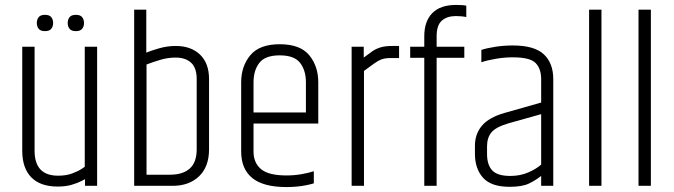

<svg xmlns="http://www.w3.org/2000/svg" viewBox="-20 -752 2729 777"><path d="M323 -563H373V0H324V-27Q324 -27 310 -19.5Q296 -12 271 -4.5Q246 3 214 3Q143 3 106.5 -34.5Q70 -72 70 -142V-563H120V-142Q120 -41 215 -41Q248 -41 272 -50Q296 -59 309.5 -68Q323 -77 323 -77ZM129 -659Q129 -673 136.5 -682.5Q144 -692 162 -692Q180 -692 187.5 -682.5Q195 -673 195 -659Q195 -645 187.5 -635.5Q180 -626 162 -626Q144 -626 136.5 -635.5Q129 -645 129 -659ZM254 -659Q254 -673 261.5 -682.5Q269 -692 287 -692Q305 -692 312.5 -682.5Q320 -673 320 -659Q320 -645 312.5 -635.5Q305 -626 287 -626Q269 -626 261.5 -635.5Q254 -645 254 -659Z M523 -713H572V-539Q591 -547 624 -556.5Q657 -566 691 -566Q753 -566 789.5 -531Q826 -496 826 -432V-148Q826 -77 785.5 -38.5Q745 0 679 0H523ZM776 -432Q776 -477 753.5 -498Q731 -519 691 -519Q660 -519 631 -510.5Q602 -502 573 -491V-45H668Q720 -45 748 -70Q776 -95 776 -148Z M956 -419Q956 -484 993 -528.5Q1030 -573 1112 -573Q1195 -573 1231.5 -528.5Q1268 -484 1268 -419V-255H1218V-419Q1218 -467 1194.5 -497.5Q1171 -528 1112 -528Q1053 -528 1029.5 -497.5Q1006 -467 1006 -419V-169H956ZM956 -173H1006V-139Q1006 -93 1036.5 -67.5Q1067 -42 1139 -42Q1171 -42 1199.5 -47Q1228 -52 1250 -59V-10Q1237 -6 1219.5 -2.5Q1202 1 1182 3Q1162 5 1139 5Q1046 5 1001 -31.5Q956 -68 956 -139ZM986 -297H1268V-252H986Z M1568 -566H1595V-517H1559Q1538 -517 1523.5 -511.5Q1509 -506 1493.5 -494.5Q1478 -483 1453 -465V0H1403V-563H1452V-519Q1471 -533 1485.5 -543.5Q1500 -554 1519 -560Q1538 -566 1568 -566Z M1697 -605Q1697 -666 1729.5 -699Q1762 -732 1825 -732Q1836 -732 1847 -731.5Q1858 -731 1867 -729V-683Q1858 -685 1847 -686Q1836 -687 1825 -687Q1789 -687 1768 -668.5Q1747 -650 1747 -605V-563H1859V-518H1747V0H1697V-518H1640V-563H1697Z M1928 -550Q1949 -557 1983.5 -562.5Q2018 -568 2055 -568Q2143 -568 2181 -532Q2219 -496 2219 -432V0H2170V-40Q2147 -22 2120 -9Q2093 4 2042 4Q1968 4 1935 -32.5Q1902 -69 1902 -130V-162Q1902 -210 1930.5 -243.5Q1959 -277 2022 -295L2170 -337V-432Q2170 -474 2147.5 -497Q2125 -520 2055 -520Q2021 -520 1986 -514Q1951 -508 1928 -500ZM2170 -86V-290L2038 -253Q1987 -238 1969 -216.5Q1951 -195 1951 -160V-129Q1951 -85 1972 -62.5Q1993 -40 2045 -40Q2085 -40 2117.5 -54Q2150 -68 2170 -86Z M2364 -713H2414V0H2364Z M2564 -713H2614V0H2564Z"/></svg>

Font: Khand Variable Light
Style: Regular
Weight: 300
Designer: Satya Rajpurohit
Foundry: Indian Type Foundry
Version: Version 3.000